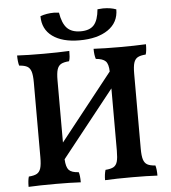

<svg xmlns="http://www.w3.org/2000/svg" viewBox="-59 -936 885 993"><g transform="rotate(-5 383.5 -440.0)"><path d="M712 -50Q718 -31 718 3Q663 0 586 0Q503 0 446 3Q446 -27 453 -50Q481 -52 495 -60Q509 -68 514.5 -87Q520 -106 520 -144V-467L247 -123Q249 -82 263 -67Q277 -52 314 -50Q320 -34 320 3Q265 0 189 0Q105 0 49 3Q49 -31 55 -50Q83 -52 97 -60Q111 -68 117 -87Q123 -106 123 -144V-533Q123 -570 117 -589Q111 -608 97 -616Q83 -624 55 -626Q49 -647 49 -679Q103 -676 186 -676Q260 -676 320 -679Q320 -664 319 -650Q318 -636 314 -626Q286 -624 272 -616Q258 -608 252 -589Q246 -570 246 -533V-210L519 -555Q518 -594 503.5 -608.5Q489 -623 453 -626Q446 -646 446 -679Q500 -676 584 -676Q658 -676 718 -679Q718 -644 712 -626Q684 -624 670 -616Q656 -608 650 -589Q644 -570 644 -533V-144Q644 -106 650 -87Q656 -68 670 -60Q684 -52 712 -50ZM187 -871Q220 -883 258 -883Q266 -883 284 -881Q293 -825 317 -800Q341 -775 388 -775Q435 -775 457 -800Q479 -825 484 -881Q502 -883 513 -883Q553 -883 581 -872Q581 -804 526 -766.5Q471 -729 378 -729Q289 -729 238 -766Q187 -803 187 -871Z"/></g></svg>

Font: Vollkorn SC SemiBold
Style: Regular
Weight: 600
Designer: Friedrich Althausen
Foundry: Friedrich Althausen
Version: Version 4.015